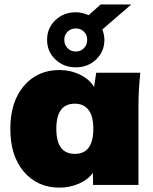

<svg xmlns="http://www.w3.org/2000/svg" viewBox="-20 -840 697 872"><path d="M324.2 -784.2Q352.5 -784.2 382.8 -771L437 -819.8H576.2L444.8 -706.1Q454.1 -682.1 454.1 -659.2Q454.1 -606 416.7 -570.1Q379.4 -534.2 324.2 -534.2Q269 -534.2 231.4 -570.1Q193.8 -606 193.8 -659.2Q193.8 -712.4 231.4 -748.3Q269 -784.2 324.2 -784.2ZM272 -659.2Q272 -636.2 287.1 -621.1Q302.2 -606 324.2 -606Q346.2 -606 361.1 -621.1Q376 -636.2 376 -659.2Q376 -682.1 361.1 -696.5Q346.2 -710.9 324.2 -710.9Q302.2 -710.9 287.1 -696.3Q272 -681.6 272 -659.2ZM250 12.2Q150.4 12.2 88.6 -59.8Q26.9 -131.8 26.9 -254.9Q26.9 -377.9 88.6 -450Q150.4 -522 250 -522Q300.3 -522 344 -500.5Q387.7 -479 407.2 -444.8L417 -509.8H617.2Q608.9 -428.2 608.9 -365.2V0H402.8L401.9 -55.2Q380.4 -24.4 338.9 -6.1Q297.4 12.2 250 12.2ZM403.8 -254.9Q403.8 -314.5 381.3 -341.8Q358.9 -369.1 319.8 -369.1Q235.8 -369.1 235.8 -254.9Q235.8 -141.1 319.8 -141.1Q403.8 -141.1 403.8 -254.9Z"/></svg>

Font: Mulish ExtraBlack
Style: Regular
Weight: 1000
Designer: Vernon Adams
Foundry: Vernon Adams
Version: Version 3.603; ttfautohint (v1.8.3)